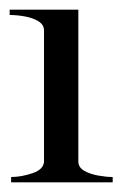

<svg xmlns="http://www.w3.org/2000/svg" viewBox="-29 -709 253 397"><path d="M133 -375Q133 -363 145 -356Q157 -349 174 -346Q191 -343 204 -343V-332H-6V-343Q15 -343 38.5 -351Q62 -359 62 -376V-646Q62 -658 50.5 -665Q39 -672 22.5 -675Q6 -678 -9 -678V-689H133Z"/></svg>

Font: Mulat Addis
Style: Regular
Weight: 400
Designer: Fasil fikreab
Version: Version 1.001; ttfautohint (v1.8.3)